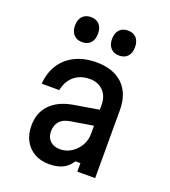

<svg xmlns="http://www.w3.org/2000/svg" viewBox="-153 -956 956 1082"><g transform="rotate(20 325.0 -415.0)"><path d="M442 -373V-277L295 -253Q254 -246 234 -223Q214 -200 214 -162Q214 -127 236 -106Q258 -85 296 -85Q332 -85 362.5 -104.5Q393 -124 412 -156Q431 -188 431 -228V-400Q431 -452 400.5 -483.5Q370 -515 320 -515Q282 -515 253 -501Q224 -487 205 -461Q186 -435 178 -397H73Q78 -465 110 -514Q142 -563 196.5 -589.5Q251 -616 323 -616Q425 -616 481.5 -561.5Q538 -507 538 -407V0H431V-51H401Q381 -18 348 -1.5Q315 15 266 15Q215 15 177.5 -6.5Q140 -28 119.5 -66.5Q99 -105 99 -156Q99 -233 146 -282Q193 -331 280 -346ZM206 -695Q174 -695 155.5 -715Q137 -735 137 -770Q137 -805 155.5 -825Q174 -845 206 -845Q239 -845 257 -825Q275 -805 275 -770Q275 -735 257 -715Q239 -695 206 -695ZM428 -695Q396 -695 377.5 -715Q359 -735 359 -770Q359 -805 377.5 -825Q396 -845 428 -845Q461 -845 479 -825Q497 -805 497 -770Q497 -735 479 -715Q461 -695 428 -695Z"/></g></svg>

Font: Martian Mono SemiCondensed
Style: Regular
Weight: 400
Width: 4
Designer: Roman Shamin
Foundry: Evil Martians
Version: Version 1.000